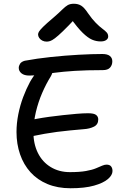

<svg xmlns="http://www.w3.org/2000/svg" viewBox="-20 -997 666 1024"><path d="M356 7Q287 7 233 -15.5Q179 -38 142.5 -78.5Q106 -119 87 -174Q68 -229 68 -293Q68 -339 77.5 -387Q87 -435 103.5 -479Q120 -523 140 -560Q158 -592 179 -615Q200 -638 227 -638Q241 -638 250 -633.5Q259 -629 260 -618.5Q261 -608 251 -590Q226 -550 205 -501.5Q184 -453 171.5 -400.5Q159 -348 158 -294Q158 -230 182 -181.5Q206 -133 250.5 -106Q295 -79 353 -79Q405 -79 438.5 -85Q472 -91 492 -99.5Q512 -108 525 -113.5Q538 -119 548 -119Q565 -119 572.5 -109.5Q580 -100 580 -85Q580 -63 555.5 -42Q531 -21 481.5 -7Q432 7 356 7ZM164 -273Q143 -268 130.5 -273.5Q118 -279 112.5 -290.5Q107 -302 107 -314Q107 -331 124.5 -344.5Q142 -358 174 -363Q206 -369 242.5 -374Q279 -379 316.5 -383Q354 -387 388.5 -390Q423 -393 450 -393Q481 -393 492.5 -384Q504 -375 504 -360Q504 -333 481 -321.5Q458 -310 426 -308Q391 -305 354.5 -301.5Q318 -298 283.5 -293.5Q249 -289 218.5 -283.5Q188 -278 164 -273ZM137 -594Q109 -594 94.5 -606Q80 -618 80 -635Q80 -646 87 -657Q94 -668 112 -673Q176 -685 251.5 -693Q327 -701 399.5 -705Q472 -709 526 -709Q553 -709 566 -698.5Q579 -688 579 -670Q579 -650 567 -636.5Q555 -623 528 -623Q441 -623 378.5 -619Q316 -615 271.5 -609Q227 -603 194.5 -598.5Q162 -594 137 -594ZM229 -775Q216 -775 205.5 -780.5Q195 -786 189 -795Q183 -804 183 -813Q183 -820 188 -828.5Q193 -837 210 -854Q227 -871 265 -903Q295 -929 311.5 -945.5Q328 -962 341 -969.5Q354 -977 374 -977Q397 -977 413.5 -966.5Q430 -956 449 -927Q472 -894 491.5 -874.5Q511 -855 526 -844Q541 -833 549 -824Q557 -815 557 -802Q557 -791 546.5 -783.5Q536 -776 517 -776Q493 -776 471 -785.5Q449 -795 421.5 -821.5Q394 -848 356 -901H384Q342 -856 315.5 -830.5Q289 -805 273 -793Q257 -781 247 -778Q237 -775 229 -775Z"/></svg>

Font: Shantell Sans Light
Style: Regular
Weight: 400
Version: Version 1.011;[c5ecc13dd]